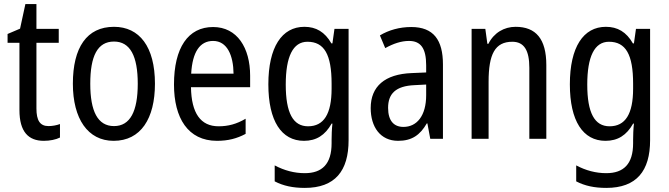

<svg xmlns="http://www.w3.org/2000/svg" viewBox="-20 -678 3266 938"><path d="M217 -62C175 -62 158 -90 158 -148V-469H267V-537H158V-658H104L78 -538L17 -512V-469H75V-140C75 -34 119 10 194 10C224 10 253 4 273 -6V-72C257 -66 236 -62 217 -62Z M737 -269C737 -450 661 -547 537 -547C404 -547 336 -446 336 -269C336 -98 409 10 535 10C668 10 737 -99 737 -269ZM421 -269C421 -404 456 -475 537 -475C616 -475 653 -404 653 -269C653 -134 616 -62 537 -62C457 -62 421 -135 421 -269Z M1021 -546C899 -546 830 -445 830 -265C830 -102 898 10 1040 10C1094 10 1137 -1 1180 -24V-98C1136 -72 1095 -61 1048 -61C960 -61 915 -125 913 -252H1202V-308C1202 -444 1139 -546 1021 -546ZM1021 -478C1090 -478 1120 -407 1121 -318H914C920 -425 957 -478 1021 -478Z M1467 -547C1357 -547 1291 -448 1291 -266C1291 -87 1355 10 1465 10C1525 10 1568 -17 1600 -74H1604C1601 -48 1600 -15 1600 5V22C1600 123 1554 168 1469 168C1418 168 1369 155 1322 130V208C1364 230 1411 240 1469 240C1617 240 1683 157 1683 7V-537H1614L1604 -466H1599C1567 -522 1524 -547 1467 -547ZM1482 -474C1564 -474 1600 -412 1600 -269V-245C1600 -121 1562 -61 1485 -61C1412 -61 1376 -126 1376 -265C1376 -401 1411 -474 1482 -474Z M1989 -546C1932 -546 1879 -531 1836 -505L1862 -443C1902 -465 1940 -478 1978 -478C2035 -478 2062 -443 2062 -359V-324L1992 -321C1860 -316 1791 -256 1791 -150C1791 -58 1838 10 1925 10C1992 10 2032 -18 2065 -75H2068L2082 0H2144V-363C2144 -483 2098 -546 1989 -546ZM2005 -262 2062 -265V-213C2062 -113 2017 -58 1951 -58C1905 -58 1876 -87 1876 -151C1876 -220 1913 -258 2005 -262Z M2499 -547C2443 -547 2393 -518 2366 -464H2361L2351 -537H2284V0H2367V-279C2367 -413 2398 -474 2483 -474C2541 -474 2566 -431 2566 -347V0H2649V-360C2649 -488 2598 -547 2499 -547Z M2940 -547C2830 -547 2764 -448 2764 -266C2764 -87 2828 10 2938 10C2998 10 3041 -17 3073 -74H3077C3074 -48 3073 -15 3073 5V22C3073 123 3027 168 2942 168C2891 168 2842 155 2795 130V208C2837 230 2884 240 2942 240C3090 240 3156 157 3156 7V-537H3087L3077 -466H3072C3040 -522 2997 -547 2940 -547ZM2955 -474C3037 -474 3073 -412 3073 -269V-245C3073 -121 3035 -61 2958 -61C2885 -61 2849 -126 2849 -265C2849 -401 2884 -474 2955 -474Z"/></svg>

Font: Noto Sans Myanmar UI Condensed
Style: Regular
Weight: 400
Width: 3
Designer: Monotype Design Team
Foundry: Monotype Imaging Inc.
Version: Version 2.103